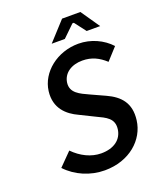

<svg xmlns="http://www.w3.org/2000/svg" viewBox="-152 -912 840 1016"><g transform="rotate(-20 268.0 -404.0)"><path d="M261 12C401 12 496 -75 509 -180C521 -274 475 -323 403 -356L322 -393C274 -415 224 -436 231 -492C238 -545 286 -575 346 -575C399 -575 438 -555 475 -521L536 -588C493 -635 427 -666 357 -666C237 -666 137 -586 124 -484C112 -389 171 -339 230 -312L311 -272C364 -247 406 -229 399 -170C392 -114 346 -79 274 -79C217 -79 162 -107 119 -151L48 -79C101 -22 180 12 261 12ZM365 -778H373L422 -714H498L425 -820H322L225 -714H299Z"/></g></svg>

Font: Falling Sky
Style: LightObl
Weight: 400
Designer: Paul D. Hunt
Foundry: Adobe Systems Incorporated
Version: Version 1.02